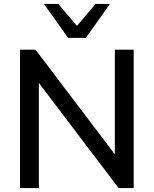

<svg xmlns="http://www.w3.org/2000/svg" viewBox="-20 -958 783 978"><path d="M82 0V-705H161L590 -139H565V-705H661V0H584L155 -566H178V0ZM327 -765 204 -938H277L372 -826L467 -938H540L417 -765Z"/></svg>

Font: Nunito Sans 12pt SemiBold
Style: Regular
Weight: 600
Designer: Vernon Adams
Foundry: Vernon Adams
Version: Version 3.101;gftools[0.9.27]